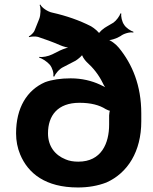

<svg xmlns="http://www.w3.org/2000/svg" viewBox="-20 -818 677 848"><path d="M245 -595 211 -578C193 -569 166 -564 154 -567L153 -563C165 -561 188 -546 200 -532C211 -519 219 -493 215 -481L220 -480C224 -492 242 -514 260 -522L314 -550C325 -557 345 -573 346 -581L341 -582C340 -573 353 -554 362 -545C392 -518 416 -488 434 -451C439 -440 446 -429 454 -423L457 -425C449 -431 432 -440 420 -445C385 -461 342 -472 292 -472C248 -472 209 -466 179 -455C99 -420 51 -342 51 -229C51 -196 57 -165 69 -136C104 -52 181 10 324 10C369 10 411 3 450 -12C544 -54 604 -149 604 -282V-317C604 -441 564 -535 505 -607C493 -622 468 -642 450 -645V-641C466 -638 496 -648 513 -659C525 -669 554 -678 569 -674V-678C558 -681 536 -695 528 -709C519 -721 513 -747 516 -758L512 -759C509 -748 494 -727 481 -718L452 -701C440 -695 415 -675 415 -666H420C420 -675 394 -695 382 -702C331 -728 274 -748 212 -762C190 -766 164 -785 158 -798L155 -796C161 -784 160 -751 153 -734L133 -684C129 -673 115 -661 107 -657L109 -654C117 -657 137 -658 148 -655C178 -645 212 -633 244 -619C259 -612 283 -606 295 -606V-610C283 -610 260 -602 245 -595ZM331 -364C381 -364 419 -354 447 -336C452 -333 466 -327 469 -329L467 -332C464 -330 462 -313 462 -308V-268C462 -185 428 -104 326 -104C305 -104 286 -107 270 -114C222 -133 192 -173 192 -229C192 -308 235 -364 331 -364Z"/></svg>

Font: Asimov
Style: EdgeWide
Weight: 500
Designer: Google
Version: Version 2.000980: 2014